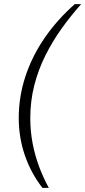

<svg xmlns="http://www.w3.org/2000/svg" viewBox="-20 -755 414 932"><path d="M186 157Q130 85 100.5 -1.5Q71 -88 71 -182Q71 -286 103.5 -384.5Q136 -483 197 -571.5Q258 -660 343 -735H374Q324 -679 279.5 -617Q235 -555 200.5 -486Q166 -417 146.5 -341Q127 -265 127 -181Q127 -118 138.5 -58.5Q150 1 170.5 55.5Q191 110 217 157Z"/></svg>

Font: Archivo SemiBold Thin
Style: Italic
Weight: 250
Italic angle: -10°
Version: Version 2.001